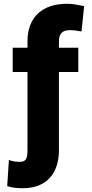

<svg xmlns="http://www.w3.org/2000/svg" viewBox="-20 -780 487 1013"><path d="M18 202 28 205C52 211 72 213 101 213C225 213 291 135 291 12V-400H393V-528H291V-562C291 -603 309 -621 350 -621C369 -621 382 -619 397 -616L410 -614L424 -748L412 -750C387 -755 363 -760 333 -760C205 -760 125 -691 125 -562V-528H47V-400H125V12C125 57 117 74 83 74C68 74 52 72 42 69L27 64Z"/></svg>

Font: Asimov Pro
Style: Ult
Weight: 900
Designer: Google
Version: Version 2.000980; 2014